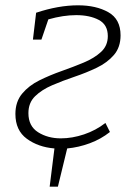

<svg xmlns="http://www.w3.org/2000/svg" viewBox="-20 -552 505 723"><path d="M394 -55Q360 -28 318 -12.5Q276 3 233 7L198 151H167L185 7Q124 2 81 -29.5Q38 -61 38 -123Q38 -169 63.5 -199.5Q89 -230 128.5 -249.5Q168 -269 212 -284.5Q256 -300 295.5 -316.5Q335 -333 360.5 -356.5Q386 -380 386 -416Q386 -459 352 -477Q318 -495 267 -495Q218 -495 162 -479L136 -403H104L116 -504Q200 -532 274 -532Q342 -532 388 -506Q434 -480 434 -419Q434 -374 409 -345Q384 -316 344.5 -297Q305 -278 260.5 -263Q216 -248 176.5 -231Q137 -214 112 -189.5Q87 -165 87 -126Q87 -77 123.5 -54Q160 -31 209 -31Q252 -31 296.5 -46Q341 -61 377 -89Z"/></svg>

Font: Bitter Light
Style: Italic
Weight: 300
Italic angle: -9°
Designer: Sol Matas, and Bitter project Authors
Foundry: Sol Matas
Version: Version 2.001